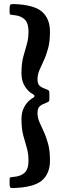

<svg xmlns="http://www.w3.org/2000/svg" viewBox="-20 -800 323 970"><path d="M50.5 -779.5Q152 -776 192.2 -740.8Q232.5 -705.5 232.5 -640Q232.5 -590.5 223 -555.5Q213.5 -520.5 201 -494Q188.5 -467.5 179 -445.2Q169.5 -423 169.5 -399Q169.5 -374 182.5 -364.5Q195.5 -355 213.5 -349Q224 -345.5 226.8 -342Q229.5 -338.5 229.5 -324V-300Q229.5 -288.5 224 -285.5Q218.5 -282.5 211 -279.5Q194 -274 181.8 -264Q169.5 -254 169.5 -230Q169.5 -206 179 -183.8Q188.5 -161.5 201 -135Q213.5 -108.5 223 -73.5Q232.5 -38.5 232.5 11Q232.5 77 191.5 112Q150.5 147 46.5 150Q34.5 150.5 31.5 146.5Q28.5 142.5 28.5 129V111.5Q28.5 98.5 31 96.8Q33.5 95 45.5 94Q84 91.5 104 73Q124 54.5 124 13Q124 -24.5 115.2 -53.8Q106.5 -83 97.5 -116.2Q88.5 -149.5 88.5 -199Q88.5 -233 101.8 -258.2Q115 -283.5 137.5 -300Q146 -306 150 -307.8Q154 -309.5 154 -315Q154 -320 149.8 -322Q145.5 -324 136.5 -330Q114.5 -346.5 101.5 -371.2Q88.5 -396 88.5 -430Q88.5 -479.5 97.5 -512.8Q106.5 -546 115.2 -575.2Q124 -604.5 124 -642Q124 -682 105.5 -701Q87 -720 51.5 -723.5Q41 -724.5 34.8 -725.5Q28.5 -726.5 28.5 -739.5V-759Q28.5 -773 32.8 -776.5Q37 -780 50.5 -779.5Z"/></svg>

Font: Besley* Medium
Style: Regular
Weight: 500
Designer: Owen Earl
Foundry: indestructible type*
Version: Version 3.000; ttfautohint (v1.8.3)